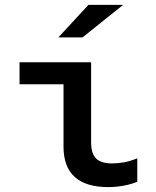

<svg xmlns="http://www.w3.org/2000/svg" viewBox="-20 -756 640 786"><path d="M424 10Q240 10 240 -156V-411H60V-501H353V-174Q353 -127 373.5 -107Q394 -87 439 -87Q463 -87 488 -91.5Q513 -96 542 -108V-12Q519 -2 486.5 4Q454 10 424 10ZM219 -603 342 -736H484L318 -603Z"/></svg>

Font: Red Hat Mono Medium
Style: Regular
Weight: 500
Monospace: yes
Designer: Pentagram, MCKL
Foundry: Pentagram, MCKL
Version: Version 1.023; ttfautohint (v1.8.3)